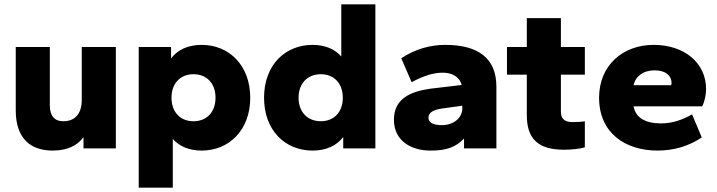

<svg xmlns="http://www.w3.org/2000/svg" viewBox="-20 -688 3325 890"><path d="M224 10C292 10 338 -13 367 -52V0H517V-470H359V-225C359 -158 325 -126 274 -126C232 -126 211 -151 211 -200V-470H53V-176C53 -49 119 10 224 10Z M915 10C1040 10 1140 -83 1140 -235C1140 -387 1040 -480 915 -480C850 -480 802 -456 773 -417V-470H623V182H781V-44C810 -11 855 10 915 10ZM877 -126C817 -126 775 -167 775 -235C775 -303 817 -344 877 -344C937 -344 979 -303 979 -235C979 -167 937 -126 877 -126Z M1429 10C1493 10 1542 -14 1571 -53V0H1720V-668H1562V-426C1534 -459 1488 -480 1429 -480C1302 -480 1204 -387 1204 -235C1204 -83 1302 10 1429 10ZM1467 -126C1407 -126 1364 -167 1364 -235C1364 -303 1407 -344 1467 -344C1527 -344 1569 -303 1569 -235C1569 -167 1527 -126 1467 -126Z M1976 10C2049 10 2092 -5 2131 -46V0H2281V-286C2281 -419 2196 -480 2043 -480C1976 -480 1905 -461 1840 -418L1888 -307C1948 -339 1992 -351 2032 -351C2072 -351 2109 -335 2120 -294L1976 -277C1883 -264 1806 -231 1806 -133C1806 -37 1883 10 1976 10ZM2028 -108C1987 -108 1966 -120 1966 -143C1966 -165 1987 -179 2029 -185L2123 -198V-186C2123 -143 2085 -108 2028 -108Z M2595 6C2631 6 2668 2 2691 -5V-126C2676 -123 2649 -122 2633 -122C2596 -122 2580 -139 2580 -170V-342H2691V-470H2580V-604H2422V-470H2330V-342H2422V-155C2422 -47 2471 6 2595 6Z M3028 10C3104 10 3174 -11 3233 -51L3188 -158C3145 -133 3097 -116 3045 -116C2972 -116 2926 -142 2917 -195H3235C3246 -216 3253 -250 3253 -275C3253 -396 3153 -480 3010 -480C2867 -480 2757 -385 2757 -235C2757 -70 2880 10 3028 10ZM3014 -362C3067 -362 3093 -336 3093 -303C3093 -300 3092 -297 3091 -293H2917C2925 -333 2961 -362 3014 -362Z"/></svg>

Font: Celebes ExtraBold
Style: Regular
Weight: 800
Designer: Anugrah Pasau
Foundry: Lafontype
Version: Version 1.000